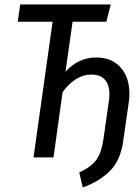

<svg xmlns="http://www.w3.org/2000/svg" viewBox="-20 -709 632 865"><path d="M563 -287Q563 -268 560 -247L535 -73Q523 12 477.5 59Q432 106 353 136L337 68Q393 42 415.5 9Q438 -24 446 -82L470 -251Q473 -269 473 -284Q473 -327 452.5 -350Q432 -373 391 -373Q320 -373 262 -294L221 0H131L217 -611H60L71 -689H479L459 -611H307L275 -386Q334 -450 413 -450Q483 -450 523 -405.5Q563 -361 563 -287Z"/></svg>

Font: Fira Sans Compressed
Style: Italic
Weight: 400
Width: 1
Italic angle: -8°
Designer: bBox Type GmbH & Carrois Corporate GbR & Edenspiekermann AG
Foundry: bBox Type GmbH & Carrois Corporate GbR & Edenspiekermann AG
Version: Version 4.301